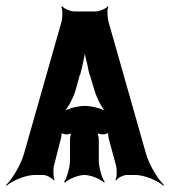

<svg xmlns="http://www.w3.org/2000/svg" viewBox="-55 -565 549 620"><path d="M297 -114 319 -33C323 -20 323 7 318 15L320 18C325 9 344 0 354 0H382C411 0 454 18 473 35L474 32C456 15 428 -30 417 -67L295 -496C292 -508 290 -535 295 -543L293 -545C288 -537 266 -528 253 -528H186C173 -528 151 -537 146 -545L143 -543C148 -535 147 -508 144 -496L22 -67C11 -30 -17 15 -35 32L-34 35C-15 18 28 0 57 0H85C95 0 114 10 119 18L121 16C117 7 116 -21 120 -33L141 -115C143 -121 145 -136 143 -140L140 -138C142 -134 154 -131 160 -131C166 -131 178 -134 181 -138L178 -141C174 -137 171 -122 171 -114V-47C171 -25 161 10 152 22L155 25C166 13 198 0 218 0C237 0 270 13 281 25L283 22C274 10 264 -25 264 -47V-113C264 -121 261 -137 256 -142L253 -139C257 -134 270 -131 277 -131C283 -131 296 -134 298 -139L295 -141C293 -137 295 -120 297 -114ZM188 -270 203 -324H204C207 -335 209 -346 212 -357C216 -375 221 -398 221 -411H217C217 -398 222 -375 227 -357C229 -346 231 -335 234 -324H235L251 -270C259 -245 277 -210 292 -198L294 -201C280 -213 243 -223 219 -223C195 -223 158 -213 144 -201L146 -198C161 -210 180 -245 188 -270Z"/></svg>

Font: Asimov
Style: EdgeExtreme
Weight: 500
Designer: Google
Version: Version 2.000980: 2014